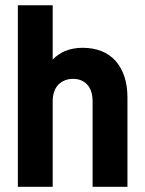

<svg xmlns="http://www.w3.org/2000/svg" viewBox="-20 -715 560 740"><path d="M183.1 -694.8V-485.8Q203.1 -505.9 230 -518.1Q261.7 -530.8 297.9 -530.8Q379.9 -530.8 425.8 -480Q471.2 -427.7 471.2 -338.9V4.9H336.9V-324.2Q336.9 -366.7 315.9 -389.2Q295.4 -411.1 261.2 -411.1Q228.5 -411.1 205.1 -389.2Q183.1 -365.7 183.1 -324.2V4.9H48.8V-694.8Z"/></svg>

Font: D-DIN-PRO ExtraBold
Style: Bold
Weight: 800
Designer: Charles Nix
Foundry: CyberFei
Version: Version 1.000;hotconv 1.0.109;makeotfexe 2.5.65596